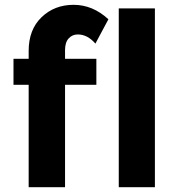

<svg xmlns="http://www.w3.org/2000/svg" viewBox="-20 -777 734 797"><path d="M250 -569V-533H380V-425H250V0H99V-425H36V-533H99V-566Q99 -654 152.5 -705.5Q206 -757 285.5 -757Q365 -757 430 -697L376 -596Q343 -634 303 -634Q280 -634 265 -617.5Q250 -601 250 -569ZM623 0H473V-742H623Z"/></svg>

Font: Montreal
Style: Bold
Weight: 700
Designer: Julieta Ulanovsky, usr_local_share
Foundry: Julieta Ulanovsky, usr_local_share
Version: Version 2.001